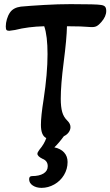

<svg xmlns="http://www.w3.org/2000/svg" viewBox="-20 -663 534 929"><path d="M121 204Q121 189 135 189Q170 189 190.5 176.5Q211 164 211 141Q211 115 185 105Q161 93 161 81Q161 74 171 61Q194 34 204 5Q178 -7 178 -59Q178 -101 191 -182Q210 -307 210 -401Q210 -490 194 -536Q116 -534 53 -518Q29 -514 25 -514Q15 -514 11.5 -518Q8 -522 8 -535Q8 -552 13.5 -570.5Q19 -589 28 -602Q44 -626 81 -631Q125 -635 193 -639Q261 -643 322 -643Q449 -643 469 -639Q483 -637 488.5 -630.5Q494 -624 494 -610Q494 -583 470 -556Q458 -542 447.5 -536.5Q437 -531 420 -532Q376 -536 304 -536Q303 -477 288 -361Q274 -253 274 -185Q274 -146 281 -121Q288 -96 307 -78Q321 -64 321 -48Q321 -35 312.5 -23Q304 -11 289 -4Q265 29 243 50Q273 56 290 74.5Q307 93 307 121Q307 155 289.5 184Q272 213 242.5 229.5Q213 246 181 246Q156 246 138.5 234.5Q121 223 121 204Z"/></svg>

Font: AkayaTelivigala
Style: Regular
Weight: 400
Designer: Vaishnavi Murthy Yerkadithaya ( vaishnavimurthy@gmail.com ), Juan Luis Blanco Aristondo ( juan@blancoletters.com )
Version: Version 1.000